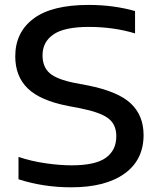

<svg xmlns="http://www.w3.org/2000/svg" viewBox="-20 -770 661 799"><path d="M276.5 9.5Q160 9.5 57 -24V-117Q110.5 -99 170 -90.5Q229.5 -82 278 -82Q376.5 -82 420.2 -113.2Q464 -144.5 464 -203Q464 -252.5 430.2 -277.8Q396.5 -303 313.5 -319.5L263.5 -329Q147.5 -351.5 95.5 -402Q43.5 -452.5 43.5 -535.5Q43.5 -635.5 119.5 -692.5Q195.5 -749.5 348.5 -749.5Q402 -749.5 451.2 -742.8Q500.5 -736 542 -724V-631Q452.5 -658 350 -658Q248 -658 202.5 -626.8Q157 -595.5 157 -540Q157 -491.5 186.8 -465.5Q216.5 -439.5 292.5 -424.5L343 -415Q470.5 -390 524 -339.8Q577.5 -289.5 577.5 -208Q577.5 -104.5 498.2 -47.5Q419 9.5 276.5 9.5Z"/></svg>

Font: Encode Sans Exp Md
Style: Regular
Weight: 500
Width: 7
Designer: Multiple Designers
Foundry: Impallari Type
Version: Version 3.002; ttfautohint (v1.8.3) -l 8 -r 50 -G 200 -x 14 